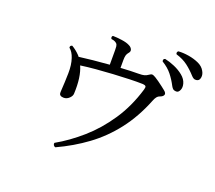

<svg xmlns="http://www.w3.org/2000/svg" viewBox="-128 -936 1255 1119"><g transform="rotate(20 500.0 -377.0)"><path d="M315 9Q307 7 303 0Q299 -7 302 -14Q380 -58 455.5 -124Q531 -190 591.5 -280Q652 -370 686 -484Q691 -500 687 -505.5Q683 -511 667 -512Q634 -513 586.5 -511.5Q539 -510 486 -507Q433 -504 381.5 -499.5Q330 -495 288 -489Q316 -427 311 -323Q311 -308 296 -293.5Q281 -279 262 -279Q249 -279 241 -284.5Q233 -290 234 -304Q234 -305 234 -308Q238 -369 239 -422Q240 -475 227 -513Q216 -547 194 -565Q192 -579 206 -581Q233 -565 255 -542Q257 -540 259 -537.5Q261 -535 262 -533Q299 -538 348 -543Q397 -548 449 -552V-642Q449 -653 448 -664.5Q447 -676 440 -683Q434 -688 427.5 -691Q421 -694 407 -696Q403 -701 403.5 -707Q404 -713 409 -716Q432 -716 464.5 -711.5Q497 -707 515 -697Q529 -690 534 -678Q539 -666 529 -655Q520 -645 517 -633.5Q514 -622 514 -604V-556Q546 -558 574 -559Q602 -560 624 -560Q648 -560 660 -563.5Q672 -567 680 -573Q694 -583 701 -583Q708 -583 723 -574Q732 -569 746.5 -558.5Q761 -548 775.5 -537Q790 -526 797 -520Q813 -507 809 -496Q805 -485 789 -479Q776 -475 768 -464.5Q760 -454 755 -440Q710 -327 644.5 -242.5Q579 -158 496 -97Q413 -36 315 9ZM870 -538Q861 -537 852 -540Q843 -543 834 -559Q816 -594 793 -623Q770 -652 732 -675Q727 -690 741 -694Q770 -688 801.5 -674.5Q833 -661 857.5 -641Q882 -621 889 -595Q895 -573 888 -556.5Q881 -540 870 -538ZM962 -643Q954 -639 944 -640.5Q934 -642 922 -655Q896 -684 866.5 -706.5Q837 -729 794 -742Q790 -747 791.5 -753Q793 -759 798 -762Q828 -764 862 -758.5Q896 -753 925 -740Q954 -727 967 -703Q978 -684 975.5 -666Q973 -648 962 -643Z"/></g></svg>

Font: Zen Old Mincho
Style: Regular
Weight: 400
Designer: Yoshimichi Ohira
Foundry: Positype
Version: Version 1.001